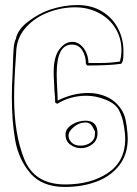

<svg xmlns="http://www.w3.org/2000/svg" viewBox="-20 -733 543 762"><path d="M238 9Q147 9 100.5 -45.5Q54 -100 40.5 -175.5Q27 -251 27 -347Q27 -394 30 -440L31 -470Q32 -512 34 -538.5Q36 -565 43 -579Q50 -616 92.5 -648Q135 -680 179 -695Q235 -713 286 -713Q343 -713 384.5 -688Q426 -663 448 -621Q470 -579 470 -529Q470 -510 468.5 -498Q467 -486 461 -480Q417 -473 326 -473L321 -479Q321 -509 307 -532.5Q293 -556 265 -556Q205 -556 205 -441Q205 -412 208 -361L209 -334Q269 -364 330 -364Q370 -364 404 -348.5Q438 -333 460 -301Q473 -282 478 -259.5Q483 -237 486 -203L487 -183Q487 -120 453 -76.5Q419 -33 362.5 -12Q306 9 238 9ZM323 -353Q259 -353 207 -321Q206 -321 199 -326Q199 -347 196 -374Q196 -385 194.5 -407.5Q193 -430 193 -446Q193 -507 215.5 -537Q238 -567 267 -567Q292 -567 311 -543Q330 -519 331 -483Q338 -483 379 -483Q420 -483 456 -489Q462 -512 462 -534Q462 -582 438 -621Q414 -660 371.5 -682Q329 -704 278 -704Q225 -704 173 -684.5Q121 -665 85.5 -627Q50 -589 45 -538L43 -506Q36 -413 36 -345Q36 -201 76.5 -101Q117 -1 239 -1Q341 -1 409 -47Q477 -93 477 -182L476 -202Q473 -231 468 -252.5Q463 -274 452 -296Q438 -322 399 -337.5Q360 -353 323 -353ZM240 -199Q240 -222 265 -238Q290 -254 319 -254Q367 -254 367 -204Q367 -177 347 -161Q327 -145 301 -145Q278 -145 259 -159Q240 -173 240 -199ZM319 -247Q295 -247 273.5 -229.5Q252 -212 252 -195Q252 -179 264.5 -167Q277 -155 300 -155Q323 -155 340 -167.5Q357 -180 357 -203V-211Q355 -214 349.5 -225.5Q344 -237 336.5 -242Q329 -247 319 -247Z"/></svg>

Font: Londrina Outline
Style: Regular
Weight: 400
Designer: Marcelo Magalhaes
Foundry: Marcelo Magalhães
Version: Version 1.002